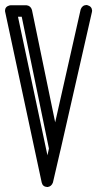

<svg xmlns="http://www.w3.org/2000/svg" viewBox="-20 -750 438 769"><path d="M326 -730Q329 -729 331 -729Q348 -724 349 -707Q349 -704 348 -701L223 -152Q222 -148 221 -144L192 -19Q186 -3 171 -1Q171 -1 169 -1Q151 -2 147 -19L1 -701Q0 -704 0 -706Q0 -723 17 -728Q20 -728 23 -729H86Q103 -727 108 -710L201 -260L303 -712Q309 -729 326 -730ZM52 -683 170 -128 176 -155 67 -683Z"/></svg>

Font: Santa Chrismast Display
Style: Regular
Weight: 400
Designer: MUHAMMAD YONI
Version: Version 001.000